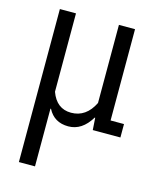

<svg xmlns="http://www.w3.org/2000/svg" viewBox="-107 -556 696 853"><g transform="rotate(15 240.5 -129.0)"><path d="M61.7 222.2V-481.5H135.8V-121Q161.7 -49.4 228.4 -49.4Q297.5 -49.4 333.3 -122.2V-481.5H407.4V-61.7H469.1V0H342L338.3 -55.6H335.8Q295.1 12.3 232.1 12.3Q166.7 12.3 138.3 -43.2H135.8V222.2Z"/></g></svg>

Font: Slabo 27px
Style: Regular
Weight: 400
Version: Version 1.02 Build 003a